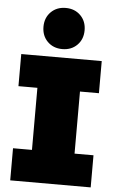

<svg xmlns="http://www.w3.org/2000/svg" viewBox="-63 -1017 642 1060"><g transform="rotate(5 258.0 -487.5)"><path d="M376 -522H481V-700H35V-522H140V-178H35V0H481V-178H376ZM176 -779C197.3 -757.7 224.7 -747 258 -747C291.3 -747 318.7 -757.7 340 -779C361.3 -800.3 372 -827.7 372 -861C372 -894.3 361.3 -921.7 340 -943C318.7 -964.3 291.3 -975 258 -975C224.7 -975 197.3 -964.3 176 -943C154.7 -921.7 144 -894.3 144 -861C144 -827.7 154.7 -800.3 176 -779Z"/></g></svg>

Font: Montserrat Custom Black
Style: Regular
Weight: 900
Designer: Julieta Ulanovsky
Foundry: Julieta Ulanovsky
Version: Version 7.200